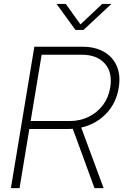

<svg xmlns="http://www.w3.org/2000/svg" viewBox="-20 -968 636 988"><path d="M36.1 0 156.7 -727.5H403.8Q469.7 -727.5 515.4 -701.2Q561 -674.8 581.3 -627.2Q601.6 -579.6 590.8 -515.1Q577.6 -436 525.4 -382.3Q473.1 -328.6 397.9 -311.5L513.2 0H466.3L354.5 -305.2Q343.8 -304.2 332.5 -304.2H130.9L80.6 0ZM137.7 -345.2H338.4Q391.6 -345.2 435.8 -366.7Q480 -388.2 509.3 -426.8Q538.6 -465.3 546.9 -516.6Q560.1 -594.7 519.8 -640.6Q479.5 -686.5 399.9 -686.5H194.3ZM318.4 -947.8 394 -842.3 505.9 -947.8H552.7V-947.3L409.7 -814H368.2L271.5 -947.3V-947.8Z"/></svg>

Font: Inter Display ExtraLight
Style: Italic
Weight: 200
Italic angle: -9.39999°
Designer: Rasmus Andersson
Foundry: rsms
Version: Version 4.000;git-a52131595